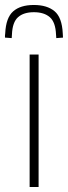

<svg xmlns="http://www.w3.org/2000/svg" viewBox="-62 -751 273 771"><path d="M57 0V-532H93V0ZM74 -731Q127 -731 157 -706Q187 -681 190 -617Q191 -609 191 -600L164 -598Q164 -602 163.5 -605.5Q163 -609 163 -612Q161 -662 138 -682Q115 -702 74 -702Q33 -702 10.5 -682Q-12 -662 -14 -613Q-15 -605 -15 -598L-42 -600Q-42 -604 -42 -608.5Q-42 -613 -41 -618Q-38 -680 -9 -705.5Q20 -731 74 -731Z"/></svg>

Font: Georama SemiCondensed ExtraLight
Style: Regular
Weight: 200
Width: 4
Designer: Jean-Baptiste Levee
Foundry: Production Type
Version: Version 1.000